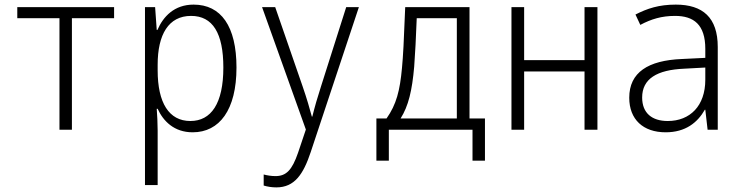

<svg xmlns="http://www.w3.org/2000/svg" viewBox="-20 -563 3220 833"><path d="M238 0H292V-484H475V-532H55V-484H238Z M609 240H664V4C664 -28 662 -64 660 -91H664C688 -38 735 11 816 11C932 11 1006 -86 1006 -270C1006 -449 939 -543 820 -543C736 -543 688 -491 663 -433H660L653 -532H609ZM806 -38C713 -38 664 -117 664 -258V-282C664 -413 711 -494 809 -494C903 -494 949 -419 949 -270C949 -114 896 -38 806 -38Z M1179 250C1258 250 1296 193 1328 97L1537 -532H1482L1373 -189C1358 -143 1345 -98 1335 -57H1333C1323 -94 1312 -133 1293 -188L1174 -532H1117L1307 -1L1273 100C1247 175 1222 201 1175 201C1157 201 1139 198 1124 194V242C1141 247 1159 250 1179 250Z M1613 134H1667V0H2030V134H2084V-49H2017V-532H1738C1732 -377 1729 -322 1724 -268C1715 -170 1700 -110 1657 -49H1613ZM1777 -274C1781 -331 1785 -398 1788 -484H1962V-49H1718C1752 -103 1768 -170 1777 -274Z M2199 0H2254V-253H2516V0H2572V-532H2516V-302H2254V-532H2199Z M2868 11C2954 11 3006 -31 3038 -87H3040L3050 0H3094V-359C3094 -487 3029 -543 2912 -543C2838 -543 2788 -526 2737 -500L2758 -455C2805 -480 2850 -494 2909 -494C2990 -494 3040 -456 3040 -351V-312L2938 -307C2792 -301 2710 -249 2710 -139C2710 -45 2770 11 2868 11ZM2877 -38C2809 -38 2766 -72 2766 -140C2766 -221 2830 -260 2949 -265L3040 -270V-217C3040 -104 2974 -38 2877 -38Z"/></svg>

Font: Noto Sans Mono Condensed Light
Style: Regular
Weight: 300
Width: 3
Designer: Monotype Design Team
Foundry: Monotype Imaging Inc.
Version: Version 2.014